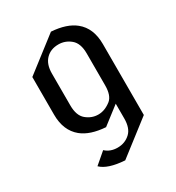

<svg xmlns="http://www.w3.org/2000/svg" viewBox="-184 -670 921 1003"><g transform="rotate(-30 276.0 -169.0)"><path d="M352.1 -87.4Q380.9 -111.3 380.9 -172.4V-364.7Q380.9 -425.8 348.9 -452.6Q316.9 -479.5 275.9 -479.5Q228.5 -479.5 199.7 -449.7Q170.9 -419.9 170.9 -364.7V-172.4Q170.9 -110.8 202.6 -84.5Q234.9 -57.6 274.7 -57.6Q314.5 -57.6 352.1 -87.4ZM275.9 19.5Q183.6 13.2 133.8 -27.3Q73.2 -77.1 73.2 -172.4V-399.9L275.9 -556.6Q368.2 -550.3 418 -509.8Q478.5 -460.9 478.5 -364.7V63L275.9 219.7Q173.8 212.9 134.8 173.8L202.6 115.7Q231.4 142.6 275.4 142.6Q320.8 142.6 352.1 112.8Q380.9 85.4 380.9 27.8V-61.5Z"/></g></svg>

Font: Nova Cut
Style: Book
Weight: 400
Version: Version 2.000